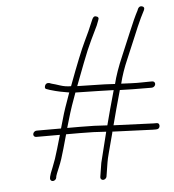

<svg xmlns="http://www.w3.org/2000/svg" viewBox="-53 -736 756 833"><g transform="rotate(-5 325.5 -319.0)"><path d="M361 -25 351.3 36C350.8 39.3 351.6 42.3 353.9 45C356.1 47.7 359.1 49 362.7 49C366.4 49 369.8 47.7 372.9 45C376 42.3 377.8 39.3 378.3 36L388 -25C389.5 -35 392.8 -49 397.6 -67L419.9 -151L420.7 -156L596.6 -149H610.6C619.9 -149 625.3 -153.2 626.6 -161.5C627.2 -165.2 626.5 -168.5 624.7 -171.5C622.8 -174.5 619.9 -176 615.9 -176H601.9L428 -183C438.9 -225.5 452.5 -275.5 468.7 -333C500.5 -331.7 542.8 -331 595.4 -331H607.4C611.4 -331 615 -332.3 618.1 -335C621.2 -337.7 623 -340.8 623.6 -344.5C624.1 -348.2 623.3 -351.3 621.1 -354C618.8 -356.7 615.7 -358 611.7 -358H599.7C591.7 -358 580.7 -357.8 566.6 -357.5C552.6 -357.2 537.6 -357.3 521.7 -358L477 -360C485.5 -394.2 497.2 -428.2 512 -462.1C526.8 -496 540.3 -527.9 552.4 -557.6C564.5 -587.4 576 -613.8 586.9 -637L603 -669C607 -677.7 605.1 -683.3 597.2 -686C589.2 -688.7 583 -686 578.4 -678L575.1 -670C563.9 -649 550.1 -618.7 533.8 -579.2C517.5 -539.8 503.6 -506.7 492 -480C472.3 -434.5 458.4 -394.8 450.2 -361C416.5 -363 391.7 -364 375.7 -364L286 -366C296.2 -392.7 308.6 -425.2 323.3 -463.7C338 -502.2 351.6 -534.4 364.1 -560.2C376.6 -586.1 386.4 -606.3 393.4 -621L401.8 -643C406.5 -652.5 403.2 -658.4 391.8 -660.8C386 -662 381.1 -658.4 377 -650L367.5 -628C361.8 -613.3 351 -589.4 334.9 -556.1C318.8 -522.9 293.6 -460.2 259.3 -368C242.7 -368 227 -370.5 212.1 -375.5C197.1 -380.5 185.5 -384 177.1 -386L165.8 -390C156.2 -391.7 149.9 -388.1 146.9 -379.3C143.9 -370.5 146.5 -365.4 154.7 -364L166 -360C173.7 -358 181.7 -355.8 190 -353.3C198.2 -350.8 217 -347 246.2 -342H249.2C230.8 -291.7 218.6 -255.5 212.7 -233.3C206.7 -211.1 202.4 -196.3 199.9 -189H93.9C89.9 -189 86.4 -187.7 83.3 -185C80.2 -182.3 78.4 -179.2 77.8 -175.5C77.2 -171.8 78.1 -168.7 80.3 -166C82.5 -163.3 85.7 -162 89.7 -162H192.7C190 -153.3 184.2 -133.6 175.4 -102.6C166.6 -71.7 157.8 -45.9 149.1 -25.1C140.4 -4.4 135.6 9 134.6 15L133.5 22C133 25.3 133.9 28.3 136.1 31C138.3 33.7 141.3 35 145 35C148.6 35 152 33.7 155.1 31C158.2 28.3 160 25.3 160.5 22L161.6 15C162.2 11.7 167 -0.6 176 -21.8C185.1 -43 193.9 -69.3 202.5 -100.8C211.1 -132.3 216.9 -152.7 219.7 -162H277.7C321 -162 359.8 -160.7 394 -158ZM371.4 -337 442.1 -335C425.8 -277.5 412.2 -227.5 401.3 -185C365.7 -187.7 325.9 -189 281.9 -189H226.9C229.6 -197.7 233.3 -210 237.8 -226C242.3 -242 248.4 -261.3 256 -284L275.7 -339Z"/></g></svg>

Font: Proton
Style: BdIt
Weight: 500
Version: Version 1.017